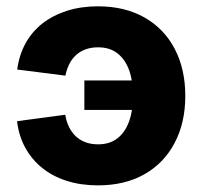

<svg xmlns="http://www.w3.org/2000/svg" viewBox="-20 -568 632 599"><path d="M285.2 10.3Q232.4 10.3 188.5 -3.7Q144.5 -17.6 111.8 -43.9Q79.1 -70.3 58.8 -107.2Q38.6 -144 33.2 -189.9L183.6 -210Q187 -188.5 195.6 -171.4Q204.1 -154.3 217 -142.3Q230 -130.4 247.3 -124Q264.6 -117.7 286.1 -117.7Q322.3 -117.7 346.4 -136.5Q370.6 -155.3 382.8 -189.5Q395 -223.6 395 -269.5Q395 -315.4 382.8 -349.1Q370.6 -382.8 346.4 -401.6Q322.3 -420.4 286.1 -420.4Q265.1 -420.4 247.8 -414.3Q230.5 -408.2 217.5 -396.5Q204.6 -384.8 196.3 -368.4Q188 -352.1 184.1 -332L33.7 -351.1Q39.6 -396 59.6 -432.6Q79.6 -469.2 112.5 -494.9Q145.5 -520.5 189.2 -534.4Q232.9 -548.3 285.2 -548.3Q369.6 -548.3 430.9 -513.4Q492.2 -478.5 525.1 -415.5Q558.1 -352.5 558.1 -268.6Q558.1 -185.5 525.1 -122.6Q492.2 -59.6 431.2 -24.7Q370.1 10.3 285.2 10.3ZM399.9 -225.1H243.2V-316.9H399.9Z"/></svg>

Font: Inter 17pt ExtraBold
Style: Regular
Weight: 800
Version: Version 4.001;git-66647c0bb